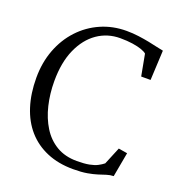

<svg xmlns="http://www.w3.org/2000/svg" viewBox="-137 -867 920 990"><g transform="rotate(20 323.0 -372.0)"><path d="M373.5 11Q292.5 11 229.2 -15.8Q166 -42.5 122.5 -92Q79 -141.5 56.8 -211.5Q34.5 -281.5 34.5 -367.5Q34.5 -451 61.2 -521.8Q88 -592.5 136.5 -644.5Q185 -696.5 249.8 -725Q314.5 -753.5 390 -753.5Q424.5 -753.5 456.2 -749.2Q488 -745 515.5 -739.5Q543 -734 565 -728.8Q587 -723.5 600 -721.5L592 -558H540.5L518.5 -676Q509.5 -684 489.8 -691Q470 -698 440.2 -702.5Q410.5 -707 372 -707Q302.5 -707 247.2 -668.8Q192 -630.5 159.8 -558.2Q127.5 -486 127.5 -383Q127.5 -314 142.5 -251.2Q157.5 -188.5 187.8 -139.8Q218 -91 265.2 -63Q312.5 -35 377 -35Q418 -35 445 -40.2Q472 -45.5 489.2 -54.5Q506.5 -63.5 519.5 -74L559 -169.5L607.5 -161.5L583 -27Q563.5 -26.5 545 -20.5Q526.5 -14.5 504 -7.2Q481.5 0 450.2 5.5Q419 11 373.5 11Z"/></g></svg>

Font: Merriweather 28pt Light
Style: Regular
Weight: 300
Version: Version 2.100